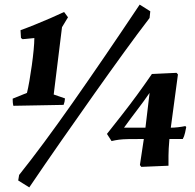

<svg xmlns="http://www.w3.org/2000/svg" viewBox="-20 -718 848 833"><path d="M38 -259Q36 -267 35.5 -274.5Q35 -282 35 -290L97 -315Q102 -335 107.5 -366.5Q113 -398 118 -434Q123 -470 126 -501.5Q129 -533 129 -553L78 -548L71 -553L69 -587Q97 -597 131.5 -611Q166 -625 199.5 -639.5Q233 -654 258 -666L275 -643L249 -600L213 -308L262 -291Q261 -276 256 -263Q207 -262 147.5 -261Q88 -260 38 -259ZM107 95 59 65 63 41Q163 -84 295 -272Q427 -460 586 -698L632 -669L629 -640Q579 -575 517 -489.5Q455 -404 386 -306.5Q317 -209 245.5 -106.5Q174 -4 107 95ZM593 6 587 -2 604 -115Q560 -115 536 -114.5Q512 -114 496.5 -112Q481 -110 464 -106L444 -137Q474 -175 509 -219.5Q544 -264 577.5 -310Q611 -356 639 -397L746 -402L752 -395Q745 -342 736.5 -279.5Q728 -217 721 -164Q735 -164 752.5 -166Q770 -168 784 -171L788 -167Q787 -160 783 -142.5Q779 -125 773 -115H715Q713 -89 712 -73.5Q711 -58 711 -42Q711 -26 711 1ZM518 -164H611L629 -315Q602 -276 574 -239.5Q546 -203 518 -164Z"/></svg>

Font: Labrada ExtraBold
Style: Italic
Weight: 800
Italic angle: -7°
Designer: Mercedes Jáuregui
Foundry: Omnibus-Type Team
Version: Version 1.000; ttfautohint (v1.8.4.7-5d5b)